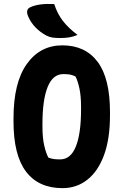

<svg xmlns="http://www.w3.org/2000/svg" viewBox="-20 -955 640 995"><path d="M303 -720Q422 -720 486 -634.5Q550 -549 550 -374V-358Q550 -235 519 -151Q488 -67 432.5 -23.5Q377 20 304 20Q180 20 115 -65.5Q50 -151 50 -326V-342Q50 -527 119 -623.5Q188 -720 303 -720ZM200 -299Q200 -240 209.5 -199.5Q219 -159 231 -138Q248 -132 261 -130.5Q274 -129 292 -129Q346 -129 373 -195.5Q400 -262 400 -388V-401Q400 -460 391 -499.5Q382 -539 371 -559Q353 -567 340.5 -569Q328 -571 308 -571Q254 -571 227 -504.5Q200 -438 200 -312ZM261 -934Q277 -884 306 -846.5Q335 -809 382 -774Q357 -764 337 -761Q317 -758 292 -758Q267 -758 251 -760.5Q235 -763 218 -772Q187 -789 163 -814Q139 -839 126 -870Q111 -905 136 -917Q159 -928 190.5 -932Q222 -936 261 -934Z"/></svg>

Font: Recursive Mn Csl St XBd
Style: Regular
Weight: 800
Monospace: yes
Version: Version 1.079;hotconv 1.0.112;makeotfexe 2.5.65598; ttfautoh